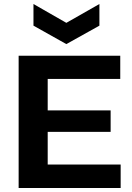

<svg xmlns="http://www.w3.org/2000/svg" viewBox="-20 -938 661 958"><path d="M73 0V-660H218V0ZM173 0V-117H582V0ZM173 -280V-387H532V-280ZM173 -544V-660H580V-544ZM147 -918 311 -824 476 -918V-810L311 -718L147 -810Z"/></svg>

Font: Bricolage Grotesque
Style: Bold
Weight: 700
Designer: Mathieu Triay
Foundry: Atelier Triay
Version: Version 1.001;gftools[0.9.33.dev8+g029e19f]